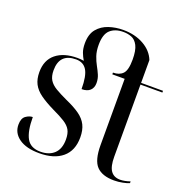

<svg xmlns="http://www.w3.org/2000/svg" viewBox="-137 -900 1010 1038"><g transform="rotate(20 368.0 -381.0)"><path d="M198 10Q123 10 81.5 -19.5Q40 -49 40 -97Q40 -134 60 -148Q80 -162 99 -162Q99 -81 121.5 -40.5Q144 0 201 0Q251 0 280 -27.5Q309 -55 309 -109Q309 -143 297.5 -163.5Q286 -184 260 -200.5Q234 -217 191 -237Q140 -262 109 -284.5Q78 -307 63.5 -335Q49 -363 49 -403Q49 -472 94 -508.5Q139 -545 217 -545Q237 -545 254 -542Q243 -560 235 -581Q227 -602 227 -633Q227 -686 252 -716Q277 -746 316 -759Q355 -772 398 -772Q466 -772 516.5 -743.5Q567 -715 586 -667V-536H712V-526H586V-111Q586 -55 604 -30Q622 -5 658 -5Q683 -5 715 -16V-6Q702 0 677.5 5Q653 10 628 10Q560 10 527.5 -24Q495 -58 495 -145V-526H424V-536Q460 -536 480 -556.5Q500 -577 500 -638Q500 -691 486 -718Q472 -745 450 -753.5Q428 -762 403 -762Q355 -762 327.5 -737Q300 -712 300 -651Q300 -615 309 -588.5Q318 -562 330 -540.5Q342 -519 351 -498Q360 -477 360 -452Q360 -425 343.5 -409.5Q327 -394 295 -394Q295 -470 275 -502.5Q255 -535 213 -535Q118 -535 118 -438Q118 -404 131 -383Q144 -362 171 -346Q198 -330 239 -311Q287 -290 318 -268Q349 -246 363.5 -217Q378 -188 378 -146Q378 -70 330.5 -30Q283 10 198 10Z"/></g></svg>

Font: Noto Serif Display SemiCondensed
Style: Regular
Weight: 400
Width: 4
Designer: Monotype Design Team
Foundry: Monotype Imaging Inc.
Version: Version 2.009